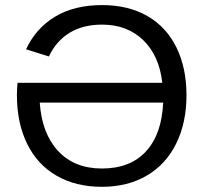

<svg xmlns="http://www.w3.org/2000/svg" viewBox="-20 -718 792 748"><path d="M377 -61.5Q487.8 -61.5 549.1 -128.7Q610.4 -195.8 615.7 -318.4H134.8Q143.1 -197.8 206.5 -129.6Q270 -61.5 377 -61.5ZM612.3 -395.5Q600.1 -502 537.6 -562Q475.1 -622.1 377.9 -622.1Q302.2 -622.1 250.2 -589.6Q198.2 -557.1 170.4 -498L81.5 -525.9Q119.6 -607.9 194.6 -653.1Q269.5 -698.2 377.9 -698.2Q479.5 -698.2 553.7 -655.8Q627.9 -613.3 667.2 -533.4Q706.5 -453.6 706.5 -347.2Q706.5 -240.2 666.5 -158.9Q626.5 -77.6 551.8 -33.9Q477.1 9.8 377 9.8Q274.9 9.8 200 -33.7Q125 -77.1 85.4 -158.4Q45.9 -239.7 45.9 -347.2Q45.9 -365.2 48.3 -395.5Z"/></svg>

Font: Arial
Style: Regular
Weight: 400
Designer: Steve Matteson
Foundry: Ascender Corporation
Version: Version 2.00.3